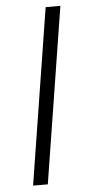

<svg xmlns="http://www.w3.org/2000/svg" viewBox="-52 -736 338 766"><g transform="rotate(-5 117.0 -352.5)"><path d="M49 0 161 -705H220L108 0Z"/></g></svg>

Font: Nunito Sans 10pt Condensed Light
Style: Italic
Weight: 300
Width: 3
Italic angle: -9°
Designer: Vernon Adams
Foundry: Vernon Adams
Version: Version 3.101;gftools[0.9.27]